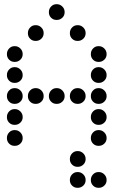

<svg xmlns="http://www.w3.org/2000/svg" viewBox="-20 -708 640 915"><path d="M249 -688Q234 -688 223.5 -677Q213 -666 213 -651V-649Q213 -634 223.5 -623.5Q234 -613 249 -613H251Q266 -613 277 -623.5Q288 -634 288 -649V-651Q288 -666 277 -677Q266 -688 251 -688ZM149 -588Q134 -588 123.5 -577Q113 -566 113 -551V-549Q113 -534 123.5 -523.5Q134 -513 149 -513H151Q166 -513 177 -523.5Q188 -534 188 -549V-551Q188 -566 177 -577Q166 -588 151 -588ZM349 -588Q334 -588 323.5 -577Q313 -566 313 -551V-549Q313 -534 323.5 -523.5Q334 -513 349 -513H351Q366 -513 377 -523.5Q388 -534 388 -549V-551Q388 -566 377 -577Q366 -588 351 -588ZM49 -488Q34 -488 23.5 -477Q13 -466 13 -451V-449Q13 -434 23.5 -423.5Q34 -413 49 -413H51Q66 -413 77 -423.5Q88 -434 88 -449V-451Q88 -466 77 -477Q66 -488 51 -488ZM449 -488Q434 -488 423.5 -477Q413 -466 413 -451V-449Q413 -434 423.5 -423.5Q434 -413 449 -413H451Q466 -413 477 -423.5Q488 -434 488 -449V-451Q488 -466 477 -477Q466 -488 451 -488ZM49 -388Q34 -388 23.5 -377Q13 -366 13 -351V-349Q13 -334 23.5 -323.5Q34 -313 49 -313H51Q66 -313 77 -323.5Q88 -334 88 -349V-351Q88 -366 77 -377Q66 -388 51 -388ZM449 -388Q434 -388 423.5 -377Q413 -366 413 -351V-349Q413 -334 423.5 -323.5Q434 -313 449 -313H451Q466 -313 477 -323.5Q488 -334 488 -349V-351Q488 -366 477 -377Q466 -388 451 -388ZM49 -288Q34 -288 23.5 -277Q13 -266 13 -251V-249Q13 -234 23.5 -223.5Q34 -213 49 -213H51Q66 -213 77 -223.5Q88 -234 88 -249V-251Q88 -266 77 -277Q66 -288 51 -288ZM149 -288Q134 -288 123.5 -277Q113 -266 113 -251V-249Q113 -234 123.5 -223.5Q134 -213 149 -213H151Q166 -213 177 -223.5Q188 -234 188 -249V-251Q188 -266 177 -277Q166 -288 151 -288ZM249 -288Q234 -288 223.5 -277Q213 -266 213 -251V-249Q213 -234 223.5 -223.5Q234 -213 249 -213H251Q266 -213 277 -223.5Q288 -234 288 -249V-251Q288 -266 277 -277Q266 -288 251 -288ZM349 -288Q334 -288 323.5 -277Q313 -266 313 -251V-249Q313 -234 323.5 -223.5Q334 -213 349 -213H351Q366 -213 377 -223.5Q388 -234 388 -249V-251Q388 -266 377 -277Q366 -288 351 -288ZM449 -288Q434 -288 423.5 -277Q413 -266 413 -251V-249Q413 -234 423.5 -223.5Q434 -213 449 -213H451Q466 -213 477 -223.5Q488 -234 488 -249V-251Q488 -266 477 -277Q466 -288 451 -288ZM49 -188Q34 -188 23.5 -177Q13 -166 13 -151V-149Q13 -134 23.5 -123.5Q34 -113 49 -113H51Q66 -113 77 -123.5Q88 -134 88 -149V-151Q88 -166 77 -177Q66 -188 51 -188ZM449 -188Q434 -188 423.5 -177Q413 -166 413 -151V-149Q413 -134 423.5 -123.5Q434 -113 449 -113H451Q466 -113 477 -123.5Q488 -134 488 -149V-151Q488 -166 477 -177Q466 -188 451 -188ZM49 -88Q34 -88 23.5 -77Q13 -66 13 -51V-49Q13 -34 23.5 -23.5Q34 -13 49 -13H51Q66 -13 77 -23.5Q88 -34 88 -49V-51Q88 -66 77 -77Q66 -88 51 -88ZM449 -88Q434 -88 423.5 -77Q413 -66 413 -51V-49Q413 -34 423.5 -23.5Q434 -13 449 -13H451Q466 -13 477 -23.5Q488 -34 488 -49V-51Q488 -66 477 -77Q466 -88 451 -88ZM349 12Q334 12 323.5 23Q313 34 313 49V51Q313 66 323.5 76.5Q334 87 349 87H351Q366 87 377 76.5Q388 66 388 51V49Q388 34 377 23Q366 12 351 12ZM349 112Q334 112 323.5 123Q313 134 313 149V151Q313 166 323.5 176.5Q334 187 349 187H351Q366 187 377 176.5Q388 166 388 151V149Q388 134 377 123Q366 112 351 112ZM449 112Q434 112 423.5 123Q413 134 413 149V151Q413 166 423.5 176.5Q434 187 449 187H451Q466 187 477 176.5Q488 166 488 151V149Q488 134 477 123Q466 112 451 112Z"/></svg>

Font: Doto Rounded
Style: Bold
Weight: 700
Monospace: yes
Version: Version 1.000